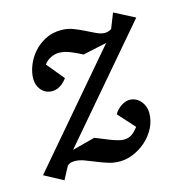

<svg xmlns="http://www.w3.org/2000/svg" viewBox="-102 -583 637 684"><g transform="rotate(-15 217.0 -240.5)"><path d="M110.8 -70.8 194.8 -92.8Q205.1 -88.9 218.3 -83.3Q231.4 -77.6 245.4 -72.3Q259.3 -66.9 272.5 -63Q285.6 -59.1 295.9 -59.1Q306.6 -59.1 314.7 -62.3Q322.8 -65.4 328.9 -70.3Q335 -75.2 339.8 -80.8Q344.7 -86.4 349.1 -91.8L293.9 -152.8Q298.8 -161.6 305.7 -168.7Q312.5 -175.8 320.1 -180.7Q327.6 -185.5 335.4 -188.2Q343.3 -190.9 350.1 -190.9Q363.8 -190.9 374.3 -185.3Q384.8 -179.7 392.1 -170.9Q399.4 -162.1 403.3 -150.9Q407.2 -139.6 407.2 -128.9Q407.2 -98.6 393.8 -72.8Q380.4 -46.9 359.1 -28.1Q337.9 -9.3 312.3 1.5Q286.6 12.2 262.2 12.2Q239.3 12.2 218.5 5.6Q197.8 -1 178.5 -9Q159.2 -17.1 140.6 -23.9Q122.1 -30.8 104 -30.8Q100.1 -30.8 92.5 -29.3Q85 -27.8 78.1 -21L53.2 25.9L-16.1 -11.2L323.2 -408.2L234.9 -389.2Q214.4 -400.4 192.4 -409.2Q170.4 -418 149.9 -418Q143.6 -418 135.7 -416Q127.9 -414.1 120.6 -410.4Q113.3 -406.7 106.7 -401.4Q100.1 -396 96.2 -389.2L148.9 -325.2Q147 -322.3 142.1 -316.7Q137.2 -311 130.1 -305.4Q123 -299.8 113.8 -295.9Q104.5 -292 94.2 -292Q80.1 -292 69.6 -297.6Q59.1 -303.2 52.2 -312Q45.4 -320.8 42.2 -331.3Q39.1 -341.8 39.1 -351.1Q39.1 -374 48.6 -399.2Q58.1 -424.3 76.4 -445.6Q94.7 -466.8 120.8 -480.5Q147 -494.1 180.2 -494.1Q202.6 -494.1 223.4 -486.3Q244.1 -478.5 262.7 -469Q281.2 -459.5 298.1 -451.7Q314.9 -443.8 330.1 -443.8Q333 -443.8 338.4 -445.1Q343.8 -446.3 353 -451.2L375 -506.8L450.2 -467.8Z"/></g></svg>

Font: Charis SIL Phon
Style: Italic
Weight: 400
Italic angle: -11°
Foundry: SIL International
Version: Version 5.000